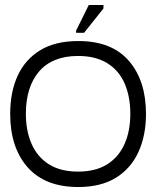

<svg xmlns="http://www.w3.org/2000/svg" viewBox="-20 -738 644 772"><path d="M295 14Q161 14 91 -65.5Q21 -145 21 -280Q21 -369 51.5 -434.5Q82 -500 142.5 -536.5Q203 -573 295 -573Q429 -573 498 -493.5Q567 -414 567 -280Q567 -193 536.5 -126.5Q506 -60 445.5 -23Q385 14 295 14ZM294 -48Q364 -48 410.5 -77Q457 -106 480.5 -158.5Q504 -211 504 -280Q504 -349 481.5 -401.5Q459 -454 412 -483.5Q365 -513 294 -513Q191 -513 137.5 -451Q84 -389 84 -280Q84 -212 107 -159.5Q130 -107 176.5 -77.5Q223 -48 294 -48ZM318 -606H286V-615L337 -718H396V-704Z"/></svg>

Font: Darker Grotesque Light Medium
Style: Regular
Weight: 500
Version: Version 1.000;gftools[0.9.28]